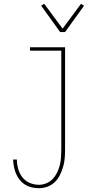

<svg xmlns="http://www.w3.org/2000/svg" viewBox="-20 -769 540 1012"><path d="M185 223Q166 223 147 218.5Q128 214 112 204Q96 194 84 179Q72 164 64.5 146.5Q57 129 53.5 110Q50 91 49 72H69Q69 97 76 121.5Q83 146 98 165.5Q113 185 136.5 195Q160 205 185 205Q205 205 224.5 197Q244 189 258 174Q272 159 281 140.5Q290 122 295 102Q300 82 301.5 61.5Q303 41 303 20V-502H138V-520H323V20Q323 43 321 66Q319 89 312.5 111Q306 133 295.5 154Q285 175 268.5 191Q252 207 230 215Q208 223 185 223ZM297 -600 197 -739 213 -749 310 -618 407 -749 423 -739 323 -600Z"/></svg>

Font: Iosevka SS18 Thin
Style: Regular
Weight: 100
Monospace: yes
Designer: Belleve Invis
Foundry: Belleve Invis
Version: Version 25.1.1; ttfautohint (v1.8.4)